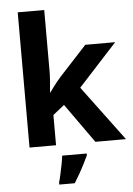

<svg xmlns="http://www.w3.org/2000/svg" viewBox="-63 -807 746 1075"><g transform="rotate(-5 310.0 -269.5)"><path d="M227 -420Q227 -389 224.5 -358.5Q222 -328 219 -297H221Q231 -311 241.5 -325Q252 -339 263 -353Q274 -367 286 -380L439 -546H607L390 -309L620 0H448L291 -221L227 -170V0H78V-760H227ZM394 71Q384 93 371.5 117.5Q359 142 344.5 168Q330 194 313 221H226V208Q232 188 237.5 162Q243 136 248.5 109Q254 82 256 61H394Z"/></g></svg>

Font: Noto Sans Adlam Unjoined
Style: Regular
Weight: 400
Designer: Mark Jamra, Neil Patel
Foundry: JamraPatel LLC
Version: Version 3.001